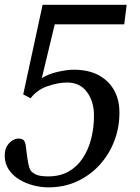

<svg xmlns="http://www.w3.org/2000/svg" viewBox="-42 -601 590 812"><path d="M162.1 191.4Q132.3 191.4 100.3 183.3Q68.4 175.3 40.5 158.7Q12.7 142.1 -4.6 116.7Q-22 91.3 -22 57.1Q-22 32.2 -12.2 16.4Q-2.4 0.5 11 -7.3Q24.4 -15.1 35.2 -15.1Q54.2 -15.1 60.1 -5.6Q65.9 3.9 67.9 21.5Q68.8 30.3 70.3 42.5Q71.8 54.7 73.7 67.6Q75.7 80.6 77.9 91.6Q80.1 102.5 82 108.4Q82 108.4 86.2 117.4Q90.3 126.5 107.2 135.7Q124 145 162.1 145Q211.9 145 248.3 124.3Q284.7 103.5 308.3 67.4Q332 31.2 343.8 -14.9Q355.5 -61 355.5 -112.3Q355.5 -171.9 325.7 -211.9Q295.9 -252 242.2 -252Q204.1 -252 159.4 -236.6Q114.7 -221.2 87.4 -185.5L56.2 -201.7L138.2 -580.6H493.7L483.4 -498H189.5L134.8 -270.5Q162.1 -288.1 201.9 -297.1Q241.7 -306.2 270.5 -306.2Q330.1 -306.2 372.3 -284.4Q414.6 -262.7 438 -223.9Q461.4 -185.1 462.9 -133.3Q464.8 -70.3 444.1 -12Q423.3 46.4 383.3 92Q343.3 137.7 287.1 164.6Q231 191.4 162.1 191.4Z"/></svg>

Font: Gelasio
Style: Italic
Weight: 400
Italic angle: -8.5°
Designer: Eben Sorkin
Foundry: Eben Sorkin
Version: Version 1.008